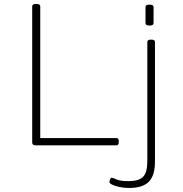

<svg xmlns="http://www.w3.org/2000/svg" viewBox="-20 -722 910 954"><path d="M156 0Q140 0 140 -14V-690Q140 -702 156 -702H164Q180 -702 180 -690V-36H558Q570 -36 570 -22V-14Q570 0 558 0ZM621 212Q598 212 575.5 207.5Q553 203 538.5 196Q524 189 524 183Q524 177 527 169Q530 161 534 161Q540 161 559 169.5Q578 178 618 178Q670 178 691 156.5Q712 135 712 80V-513Q712 -525 728 -525H734Q750 -525 750 -513V80Q750 150 719.5 181Q689 212 621 212ZM723 -595Q703 -595 703 -607V-687Q703 -699 723 -699Q743 -699 743 -687V-607Q743 -595 723 -595Z"/></svg>

Font: Asap Expanded Thin
Style: Regular
Weight: 100
Width: 7
Designer: Pablo Cosgaya
Foundry: Omnibus-Type
Version: Version 3.001; ttfautohint (v1.8.4.7-5d5b)